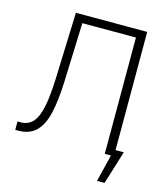

<svg xmlns="http://www.w3.org/2000/svg" viewBox="-125 -804 919 1054"><g transform="rotate(15 335.0 -276.5)"><path d="M19.5 -47.9H37.1Q80.6 -47.9 106.7 -77.4Q132.8 -106.9 145.8 -170.9Q158.7 -234.9 162.1 -343.8L174.8 -707H580.1V-35.2H627L568.4 154.3H525.4L563.5 0H528.3V-661.1H223.6L211.9 -331.1Q207.5 -213.4 190.2 -141.8Q172.9 -70.3 135.7 -35.2Q98.6 0 35.2 0H19.5Z"/></g></svg>

Font: Pretendard JP ExtraLight
Style: Regular
Weight: 200
Designer: Base glyphs from Inter by Rasmus Andersson; Hangeul glyphs from Noto Sans CJK(Source Han Sans) by Jang Soo-young and Kan
Foundry: Kil Hyung-jin
Version: Version 1.309